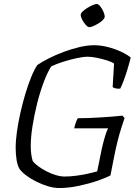

<svg xmlns="http://www.w3.org/2000/svg" viewBox="-20 -948 702 968"><path d="M278 0Q252 0 222 -9Q192 -18 163 -32.5Q134 -47 111.5 -64Q89 -81 78 -97Q68 -114 63.5 -142.5Q59 -171 59 -203Q59 -239 65.5 -285Q72 -331 83 -380Q94 -429 108 -475.5Q122 -522 137.5 -560Q153 -598 168 -620Q191 -636 225.5 -653.5Q260 -671 300 -686Q340 -701 380 -710.5Q420 -720 454 -720Q487 -720 523 -711Q559 -702 590 -687.5Q621 -673 639 -658Q633 -633 624 -603Q615 -573 605 -545.5Q595 -518 586 -501Q570 -500 560.5 -503Q551 -506 548 -509L555 -628Q543 -636 519 -643.5Q495 -651 468.5 -656.5Q442 -662 423 -662Q400 -662 365.5 -654.5Q331 -647 296.5 -636Q262 -625 238 -613Q219 -583 200.5 -534Q182 -485 167.5 -427.5Q153 -370 144 -313Q135 -256 135 -211Q135 -187 138 -167.5Q141 -148 145 -136Q154 -124 172 -110.5Q190 -97 213 -85Q236 -73 260.5 -65.5Q285 -58 306 -58Q332 -58 363.5 -62Q395 -66 424 -72.5Q453 -79 470 -84L493 -197Q501 -233 510 -262Q519 -291 525 -301H354Q358 -319 363.5 -333.5Q369 -348 373 -352Q399 -352 428 -353Q457 -354 486.5 -356Q516 -358 544.5 -360Q573 -362 597 -365L608 -353Q602 -334 592.5 -305.5Q583 -277 573 -237.5Q563 -198 553 -146L537 -64Q516 -52 472.5 -37Q429 -22 377.5 -11Q326 0 278 0ZM430 -811Q423 -811 412.5 -822.5Q402 -834 394.5 -848.5Q387 -863 387 -873Q387 -881 397 -890.5Q407 -900 421 -908.5Q435 -917 448 -922.5Q461 -928 468 -928Q476 -928 485.5 -916Q495 -904 501.5 -889Q508 -874 508 -864Q508 -857 499 -847.5Q490 -838 476.5 -830Q463 -822 450.5 -816.5Q438 -811 430 -811Z"/></svg>

Font: Texturina 12pt Thin
Style: Italic
Weight: 250
Italic angle: -11°
Designer: Guillermo Torres Carreño
Foundry: Omnibus-Type
Version: Version 1.002